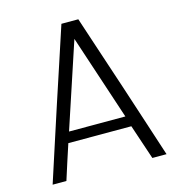

<svg xmlns="http://www.w3.org/2000/svg" viewBox="-106 -801 813 889"><g transform="rotate(-15 300.5 -356.5)"><path d="M37 -2Q67 -94 95.5 -182Q124 -270 152.5 -357Q181 -444 210 -531.5Q239 -619 269 -711H350Q380 -619 409.5 -531Q439 -443 467.5 -356Q496 -269 524.5 -181.5Q553 -94 583 -2H515L459 -169H157Q144 -131 130 -86.5Q116 -42 103 -2ZM309 -628 174 -220H444Z"/></g></svg>

Font: Fundamental  Brigade Scvhlank
Style: Regular
Weight: 100
Designer: Peter Wiegel, original typeface by Arno Drescher 1935
Foundry: Peter Wiegel
Version: Version 0.000 2012 initial release